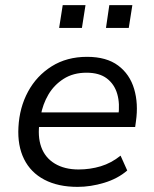

<svg xmlns="http://www.w3.org/2000/svg" viewBox="-20 -721 601 750"><path d="M283 9Q207 9 153.5 -19Q100 -47 74 -99.5Q48 -152 52 -224Q56 -301 89.5 -363Q123 -425 182 -462Q241 -499 320 -499Q396 -499 441.5 -465Q487 -431 504 -373.5Q521 -316 511 -247L508 -225H115L124 -282H462L442 -266Q449 -316 438 -354Q427 -392 397.5 -414.5Q368 -437 318 -437Q266 -437 228.5 -413Q191 -389 169 -351.5Q147 -314 139 -269L135 -247Q126 -189 141 -147Q156 -105 194 -82Q232 -59 287 -59Q332 -59 373.5 -71.5Q415 -84 451 -113L477 -55Q440 -23 387 -7Q334 9 283 9ZM394 -612 407 -701H497L483 -612ZM211 -612 225 -701H314L300 -612Z"/></svg>

Font: Nunito Sans 10pt
Style: Italic
Weight: 400
Italic angle: -9°
Designer: Vernon Adams
Foundry: Vernon Adams
Version: Version 3.101;gftools[0.9.27]